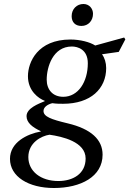

<svg xmlns="http://www.w3.org/2000/svg" viewBox="-20 -700 648 962"><path d="M339 -619C339 -590 356 -570 388 -570C423 -570 446 -597 446 -631C446 -656 428 -680 398 -680C365 -680 339 -655 339 -619ZM30 96C30 185 123 242 250 242C385 242 494 185 494 75C494 0 437 -54 319 -82C235 -102 198 -116 198 -144C198 -163 218 -177 242 -183C262 -180 281 -180 296 -180C435 -180 512 -256 512 -359C512 -386 504 -411 491 -428L575 -440L608 -503L602 -512L457 -472C431 -489 382 -502 333 -502C169 -502 120 -389 120 -318C120 -244 174 -206 204 -195V-193C173 -180 113 -158 113 -118C113 -85 143 -62 184 -43V-41C116 -29 30 13 30 96ZM122 87C122 15 187 -19 228 -25C291 -16 409 10 409 94C409 170 347 207 272 207C185 207 122 159 122 87ZM214 -301C214 -364 245 -467 340 -467C370 -467 420 -452 420 -383C420 -290 372 -215 297 -215C244 -215 214 -251 214 -301Z"/></svg>

Font: Heuristica
Style: Italic
Weight: 400
Italic angle: -13°
Version: Version 1.0.1